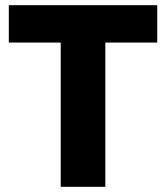

<svg xmlns="http://www.w3.org/2000/svg" viewBox="-20 -720 640 740"><path d="M214 0V-556H14V-700H586V-556H386V0Z"/></svg>

Font: Red Hat Mono
Style: Bold
Weight: 700
Monospace: yes
Designer: Pentagram, MCKL
Foundry: Pentagram, MCKL
Version: Version 1.023; ttfautohint (v1.8.3)